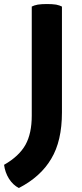

<svg xmlns="http://www.w3.org/2000/svg" viewBox="-37 -735 413 962"><path d="M273.4 -702.1Q262.7 -708 244.1 -711.9Q224.6 -714.8 198.2 -714.8Q171.9 -714.8 152.3 -711.9Q132.8 -708 122.1 -702.1Q122.1 -519.5 122.1 -155.3Q122.1 -66.4 90.8 -9.8Q58.6 47.9 -16.6 90.8Q-11.7 128.9 7.8 160.2Q28.3 192.4 57.6 207Q167 150.4 219.7 60.5Q273.4 -28.3 273.4 -171.9Q273.4 -348.6 273.4 -702.1Z"/></svg>

Font: cl
Style: Bold
Weight: 400
Designer: Mitja Miklavcic
Version: Version 7.504; 2011; Build 1021